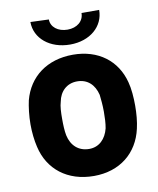

<svg xmlns="http://www.w3.org/2000/svg" viewBox="-80 -754 681 825"><g transform="rotate(-10 260.5 -341.5)"><path d="M264 8C377 8 457 -57 480 -160C487 -190 490 -225 490 -259C490 -295 487 -334 479 -363C454 -460 375 -521 264 -521C151 -521 70 -460 44 -361C38 -334 33 -295 33 -257C33 -223 37 -187 44 -158C67 -57 148 8 264 8ZM109 -691C109 -619 173 -566 261 -566C348 -566 409 -619 409 -691H332C332 -655 302 -631 261 -631C219 -631 189 -655 189 -688ZM171 -257C171 -286 172 -312 178 -331C186 -375 217 -405 262 -405C307 -405 337 -377 348 -331C350 -312 353 -287 353 -257C353 -232 352 -206 348 -185C337 -140 307 -110 264 -110C217 -110 186 -139 176 -185C172 -205 171 -231 171 -257Z"/></g></svg>

Font: Vanilla Cream ExtraBold
Style: Regular
Weight: 800
Designer: Jeremy Tribby, Jinavaṁso
Foundry: Tribby Type
Version: Version 1.422;Glyphs 3.1.2 (3151)